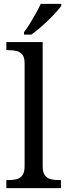

<svg xmlns="http://www.w3.org/2000/svg" viewBox="-20 -979 350 999"><path d="M13 0V-42H26Q49 -42 67.5 -47Q86 -52 97 -67.5Q108 -83 108 -114V-650Q108 -680 96.5 -694.5Q85 -709 66.5 -713.5Q48 -718 26 -718H13V-760H202V-114Q202 -83 213 -67.5Q224 -52 243 -47Q262 -42 284 -42H297V0ZM105 -812Q120 -831 136 -857Q152 -883 167 -910Q182 -937 192 -959H299V-949Q290 -936 272 -916Q254 -896 231.5 -874Q209 -852 186 -832.5Q163 -813 143 -799H105Z"/></svg>

Font: Noto Serif Myanmar
Style: Regular
Weight: 400
Designer: Ben Mitchell and the Monotype Design Team
Foundry: Monotype Imaging Inc.
Version: Version 2.106